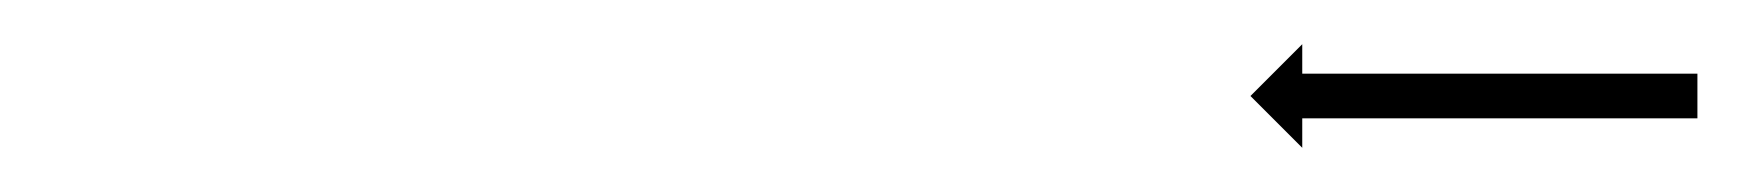

<svg xmlns="http://www.w3.org/2000/svg" viewBox="-20 -576 780 86"><path d="M738.3 -523C739 -523 739.6 -523 740.3 -523V-543C739.6 -543 739 -543 738.3 -543C736.4 -543 734.6 -543 732.7 -543C729.8 -543 726.9 -543 724 -543C720.2 -543 716.4 -543 712.6 -543C708.2 -543 703.7 -543 699.2 -543C694.3 -543 689.3 -543 684.3 -543C679 -543 673.6 -543 668.3 -543C662.8 -543 657.3 -543 651.8 -543C646.3 -543 640.8 -543 635.3 -543C630 -543 624.6 -543 619.3 -543C614.3 -543 609.3 -543 604.3 -543C599.9 -543 595.4 -543 590.9 -543C587.2 -543 583.4 -543 579.6 -543C576.7 -543 573.8 -543 570.9 -543C569 -543 567.1 -543 565.3 -543C564.6 -543 563.9 -543 563.3 -543V-556.2L540.1 -533L563.3 -509.8V-523C563.9 -523 564.6 -523 565.3 -523C567.1 -523 569 -523 570.9 -523C573.8 -523 576.7 -523 579.6 -523C583.4 -523 587.2 -523 590.9 -523C595.4 -523 599.9 -523 604.3 -523C609.3 -523 614.3 -523 619.3 -523C624.6 -523 630 -523 635.3 -523C640.8 -523 646.3 -523 651.8 -523C657.3 -523 662.8 -523 668.3 -523C673.6 -523 679 -523 684.3 -523C689.3 -523 694.3 -523 699.2 -523C703.7 -523 708.2 -523 712.6 -523C716.4 -523 720.2 -523 724 -523C726.9 -523 729.8 -523 732.7 -523C734.6 -523 736.4 -523 738.3 -523Z"/></svg>

Font: FRB American Cursive Just Arrows Medium
Style: Italic
Weight: 500
Italic angle: -25°
Version: Version 2.0;Modular Font Editor K font №1